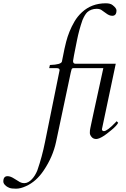

<svg xmlns="http://www.w3.org/2000/svg" viewBox="-208 -823 758 1155"><path d="M150.4 -401.9Q150.4 -413.1 132.3 -413.1H87.9L92.3 -432.1Q160.2 -434.1 164.6 -453.1Q165 -456.5 167 -465.8Q168.9 -475.1 171.1 -485.8Q173.3 -496.6 175.3 -506.6Q177.2 -516.6 179.9 -529.5Q182.6 -542.5 189.9 -571.5Q197.3 -600.6 209.7 -631.8Q222.2 -663.1 240.2 -693.8Q258.3 -724.6 284.7 -749Q343.3 -803.2 428.2 -803.2Q456.1 -803.2 469.7 -792Q492.7 -773.9 492.7 -760.3Q492.7 -728 467.3 -728Q449.7 -728 430.9 -742.4Q412.1 -756.8 401.4 -763.4Q390.6 -770 373.5 -770Q356.4 -770 342 -764.6Q327.6 -759.3 317.4 -750Q302.7 -736.3 288.1 -702.1Q267.1 -641.6 254.9 -579.6Q242.7 -517.6 240.7 -508.3Q238.8 -499 236.8 -488.3Q231.4 -459.5 231.4 -456.1Q231.4 -439.5 246.6 -439.5H488.3L405.3 -46.4Q405.3 -34.2 417 -34.2Q436.5 -34.2 486.3 -85.9Q491.2 -91.3 493.7 -93.8L502.9 -84.5Q494.1 -66.9 463.9 -42Q433.6 -17.1 419.9 -7.8Q388.2 13.2 370.6 13.2Q353 13.2 342.8 0.7Q332.5 -11.7 332.5 -22.7Q332.5 -33.7 333 -38.1Q333.5 -42.5 335.7 -53.7Q337.9 -64.9 342.8 -87.4Q347.7 -109.9 356.4 -150.9Q390.1 -302.2 413.6 -413.1H233.4Q225.1 -413.1 222.4 -405Q219.7 -397 217.8 -387.2L129.4 29.8Q110.4 120.1 54.7 202.6Q10.3 269 -51.8 296.9Q-84.5 312 -111.3 312Q-138.2 312 -150.1 307.6Q-162.1 303.2 -170.9 296.4Q-188 282.7 -188 269Q-188 236.8 -162.6 236.8Q-145 236.8 -123 251.2Q-101.1 265.6 -88.6 272.2Q-76.2 278.8 -62.7 278.8Q-49.3 278.8 -37.4 272Q-25.4 265.1 -15.6 254.4Q3.4 234.4 16.6 202.1Q45.4 119.1 63 30.3L149.9 -397.9Q150.4 -399.4 150.4 -401.9Z"/></svg>

Font: Cardo-Italic
Style: Italic
Weight: 400
Italic angle: -12°
Designer: David J. Perry
Foundry: David J. Perry
Version: Version 0.991